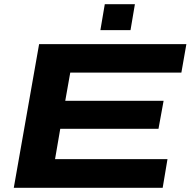

<svg xmlns="http://www.w3.org/2000/svg" viewBox="-20 -898 911 918"><path d="M460 -753.9 481 -877.9H625L604 -753.9ZM45.9 0 167 -687H871.1L847.2 -550.8H315.9L292 -416H762.2L737.8 -282.2H268.1L243.2 -137.2H780.8L757.8 0Z"/></svg>

Font: Archivo Expanded
Style: Bold Italic
Weight: 700
Width: 7
Italic angle: -10°
Designer: Hector Gatti
Foundry: Omnibus-Type
Version: Version 2.001